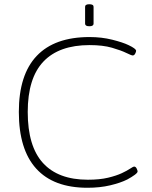

<svg xmlns="http://www.w3.org/2000/svg" viewBox="-20 -881 720 907"><path d="M393 6Q233 6 151 -84.5Q69 -175 69 -352Q69 -528 153.5 -617Q238 -706 403 -706Q460 -706 510 -693.5Q560 -681 587 -668Q623 -651 623 -641Q623 -636 618.5 -627.5Q614 -619 607 -619Q601 -619 576.5 -631Q552 -643 509 -655.5Q466 -668 403 -668Q259 -668 185 -590Q111 -512 111 -352Q111 -190 183 -111Q255 -32 395 -32Q451 -32 490.5 -41.5Q530 -51 555.5 -63Q581 -75 595 -84.5Q609 -94 614 -94Q621 -94 625.5 -85Q630 -76 630 -71Q630 -65 616.5 -55Q603 -45 581 -33Q549 -17 500.5 -5.5Q452 6 393 6ZM402 -757Q382 -757 382 -769V-849Q382 -861 402 -861Q422 -861 422 -849V-769Q422 -757 402 -757Z"/></svg>

Font: Asap Semi Expanded Thin
Style: Regular
Weight: 100
Width: 6
Designer: Pablo Cosgaya
Foundry: Omnibus-Type
Version: Version 3.001; ttfautohint (v1.8.4.7-5d5b)